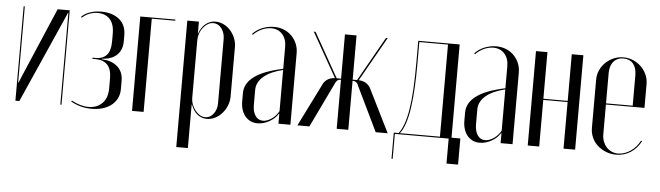

<svg xmlns="http://www.w3.org/2000/svg" viewBox="-44 -669 3446 1003"><g transform="rotate(5 1678.5 -167.0)"><path d="M223 -495 65.2 -125.5 53.4 -96.2H50.8V-126.2V-495H44.8V0H65.4L265.5 -451.1L278.4 -480.8H280.4V-450.8V0H286.4V-495Z M444.4 7.5Q475.6 7.5 501.8 -0.2Q527.9 -8 547.1 -22.7Q566.2 -37.4 577.4 -58.9Q588.5 -80.5 588.5 -108.4V-150.1Q588.5 -197.8 559.9 -224.1Q531.4 -250.4 488.4 -253.5L475.5 -254.9V-257.9L488.4 -258.9Q508.8 -260.9 525.9 -268.2Q543 -275.5 555.3 -287.6Q567.6 -299.8 574.7 -317.3Q581.8 -334.9 581.8 -357.1V-388.4Q581.8 -444.8 545.6 -473.6Q509.5 -502.5 452 -502.5Q419.5 -502.5 392.3 -493.2Q365.1 -483.9 347.8 -465.9L352.4 -461.9Q368.6 -477.8 390.1 -486Q411.5 -494.2 434.2 -494.2Q473.8 -494.2 497.4 -468.8Q521 -443.4 521 -392.5V-354Q521 -303.4 500.8 -281.1Q480.5 -258.9 443.6 -258.9H426.5V-252.9H443.6Q483 -252.9 505.1 -230.4Q527.1 -207.9 527.1 -157.8V-106.9Q527.1 -81.1 519.9 -61.3Q512.8 -41.5 499 -27.9Q485.2 -14.2 467.2 -7.5Q449.2 -0.8 427.6 -0.8Q406.1 -0.8 384.1 -7.2Q362 -13.8 338.8 -26.1L335.8 -21.1Q360.1 -7 387.3 0.2Q414.5 7.5 444.4 7.5Z M656.4 0H717.1V-489H840.4V-495H656.4Z M963.8 -464V-495H903V168H963.8V-33.6V-59.9H965.8Q977.6 -26.8 999.6 -9.6Q1021.6 7.5 1048.8 7.5Q1071.4 7.5 1091.9 -2.8Q1112.5 -13.1 1128.2 -30.7Q1143.9 -48.2 1153.3 -71.4Q1162.8 -94.6 1162.8 -119.4V-379.8Q1162.8 -404.1 1153.5 -426.4Q1144.2 -448.6 1128.9 -465.6Q1113.6 -482.6 1093.2 -492.6Q1072.9 -502.5 1050.2 -502.5Q1022.4 -502.5 999.9 -485Q977.4 -467.5 965.1 -433.4H963.8ZM963.8 -96.9V-398.2Q963.8 -416.2 969.9 -433.5Q976.1 -450.8 986.9 -464.2Q997.6 -477.8 1011.1 -485.8Q1024.6 -493.9 1039.5 -493.9Q1065.6 -493.9 1083.1 -471.1Q1100.5 -448.4 1100.5 -414.6V-78.9Q1100.5 -45.8 1082.9 -23.1Q1065.4 -0.4 1039.9 -0.4Q1025.2 -0.4 1011.8 -8.4Q998.2 -16.5 987.5 -30Q976.8 -43.5 970.2 -60.8Q963.8 -78.1 963.8 -96.9Z M1225.4 -99.2Q1225.4 -75.6 1231.9 -55.6Q1238.5 -35.6 1250.2 -21.8Q1262 -7.9 1278.2 -0.2Q1294.5 7.5 1314.2 7.5Q1345.1 7.5 1375.2 -8.9Q1405.2 -25.4 1422.1 -52H1424.1V-28.2V0H1486.8V-375.5Q1486.8 -402.4 1476.8 -425.6Q1466.8 -448.8 1449.6 -465.9Q1432.5 -483 1409 -492.4Q1385.5 -501.9 1357.8 -501.9Q1341.5 -501.9 1325.2 -498.5Q1308.9 -495.1 1294.2 -488.9Q1279.6 -482.6 1267.1 -473.9Q1254.6 -465.1 1245.6 -454.8L1250.6 -450.8Q1258.2 -459.8 1268.9 -467.5Q1279.5 -475.2 1292.2 -481.3Q1304.9 -487.4 1318.2 -490.4Q1331.6 -493.5 1343.8 -493.5Q1379.5 -493.5 1401.8 -468.8Q1424.1 -444.1 1424.1 -403.2V-287.8Q1374.2 -277.2 1336.9 -263.2Q1299.6 -249.2 1274.9 -231Q1250.1 -212.8 1237.8 -191Q1225.4 -169.2 1225.4 -143.6ZM1341.8 -8.4Q1316.6 -8.4 1302.1 -29.8Q1287.6 -51.2 1287.6 -87.2V-165.8Q1287.6 -186.1 1297.1 -204.1Q1306.6 -222.1 1324.4 -237Q1342.2 -251.9 1367.6 -263.2Q1393 -274.6 1424.1 -281.8V-65.6Q1410.6 -40.6 1387.1 -24.5Q1363.6 -8.4 1341.8 -8.4Z M1934.1 0H1997L1888.9 -217.5Q1883.1 -231.1 1875.1 -240Q1867 -248.9 1857.5 -254.1Q1848 -259.2 1837.8 -261.1Q1827.5 -263 1817.6 -263H1769.9V-257H1794Q1803.6 -256.6 1810.8 -250.5Q1817.9 -244.4 1823 -230ZM1818.2 -255.6 1953.6 -495H1944.6L1810.6 -257.8ZM1790.4 -495H1729.6V0H1790.4ZM1586.5 0 1697 -230Q1702.8 -244.4 1709.6 -250.5Q1716.4 -256.6 1726 -257H1750.8V-263H1703Q1692.5 -263 1682.6 -261.1Q1672.6 -259.2 1663 -254.1Q1653.4 -248.9 1645.1 -240Q1636.9 -231.1 1631.8 -217.5L1523.6 0ZM1701.8 -255.6 1709.4 -257.8 1575.8 -495H1566.4Z M2331.2 0V-495H2114.1V-384Q2114.1 -303 2110.6 -241.6Q2107.1 -180.3 2099.6 -134.4Q2092.1 -88.5 2080.6 -57.1Q2069.1 -25.6 2053.8 -5.6L2057.1 -2Q2075.1 -22 2087.6 -59Q2100.1 -96 2107.1 -145Q2114.1 -194 2117.1 -252Q2120.1 -310 2120.1 -373V-489H2270.5V0ZM2034.5 131V0H2316.8V131H2377.5V-6H2028.5V131Z M2390.4 -99.2Q2390.4 -75.6 2396.9 -55.6Q2403.5 -35.6 2415.2 -21.8Q2427 -7.9 2443.2 -0.2Q2459.5 7.5 2479.2 7.5Q2510.1 7.5 2540.2 -8.9Q2570.2 -25.4 2587.1 -52H2589.1V-28.2V0H2651.8V-375.5Q2651.8 -402.4 2641.8 -425.6Q2631.8 -448.8 2614.6 -465.9Q2597.5 -483 2574 -492.4Q2550.5 -501.9 2522.8 -501.9Q2506.5 -501.9 2490.2 -498.5Q2473.9 -495.1 2459.2 -488.9Q2444.6 -482.6 2432.1 -473.9Q2419.6 -465.1 2410.6 -454.8L2415.6 -450.8Q2423.2 -459.8 2433.9 -467.5Q2444.5 -475.2 2457.2 -481.3Q2469.9 -487.4 2483.2 -490.4Q2496.6 -493.5 2508.8 -493.5Q2544.5 -493.5 2566.8 -468.8Q2589.1 -444.1 2589.1 -403.2V-287.8Q2539.2 -277.2 2501.9 -263.2Q2464.6 -249.2 2439.9 -231Q2415.1 -212.8 2402.8 -191Q2390.4 -169.2 2390.4 -143.6ZM2506.8 -8.4Q2481.6 -8.4 2467.1 -29.8Q2452.6 -51.2 2452.6 -87.2V-165.8Q2452.6 -186.1 2462.1 -204.1Q2471.6 -222.1 2489.4 -237Q2507.2 -251.9 2532.6 -263.2Q2558 -274.6 2589.1 -281.8V-65.6Q2575.6 -40.6 2552.1 -24.5Q2528.6 -8.4 2506.8 -8.4Z M2731.4 -495V0H2791.5V-244.4H2919.1V0H2979.9V-495H2919.1V-250.4H2791.5V-495Z M3057.4 -373.8V-120.5Q3057.4 -93.8 3068 -70.3Q3078.6 -46.8 3097.4 -29.8Q3116.3 -12.8 3141.4 -2.6Q3166.6 7.5 3194.9 7.5Q3236.5 7.5 3270.1 -13.8Q3303.6 -35 3324.5 -74.4L3319.1 -77Q3310.2 -59.8 3297.7 -45.5Q3285.1 -31.2 3269.9 -20.9Q3254.8 -10.5 3238 -4.9Q3221.2 0.8 3205.2 0.8Q3186.8 0.8 3170.8 -6.4Q3154.8 -13.6 3143.8 -25.9Q3132.8 -38.1 3126.2 -55.3Q3119.6 -72.5 3119.6 -91.9V-414.2Q3119.6 -452.4 3138.6 -474.4Q3157.6 -496.5 3190.4 -496.5Q3223.1 -496.5 3241.3 -474.9Q3259.5 -453.4 3259.5 -414.2V-255H3115.5V-249H3321.8V-374.1Q3321.8 -400.3 3311.2 -423.6Q3300.6 -446.9 3282.6 -464.4Q3264.6 -481.8 3240.7 -492.2Q3216.8 -502.5 3189.9 -502.5Q3163.1 -502.5 3139.1 -492.2Q3115 -481.9 3096.6 -464.3Q3078.2 -446.6 3067.8 -423.4Q3057.4 -400.2 3057.4 -373.8Z"/></g></svg>

Font: Moniqa Black
Style: Regular
Weight: 900
Designer: Rajesh Rajput
Foundry: Rajesh Rajput
Version: Version 1.000